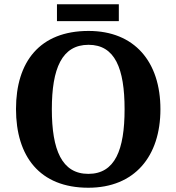

<svg xmlns="http://www.w3.org/2000/svg" viewBox="-20 -870 827 900"><path d="M247 -771H537V-850H247ZM394 10C611 10 732 -137 732 -358C732 -580 611 -725 395 -725C166 -725 55 -580 55 -359C55 -137 166 10 394 10ZM394 -55C270 -55 223 -167 223 -358C223 -549 270 -660 395 -660C519 -660 564 -549 564 -358C564 -167 519 -55 394 -55Z"/></svg>

Font: Noto Serif Test
Style: Bold
Weight: 700
Version: Version 1.000